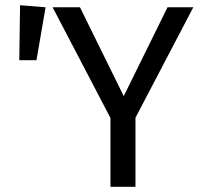

<svg xmlns="http://www.w3.org/2000/svg" viewBox="-20 -717 767 737"><path d="M500 -265V0H404V-264L182 -689H287L455 -348L623 -689H722ZM155 -689 120 -486H54L57 -697Z"/></svg>

Font: Fira Sans
Style: Regular
Weight: 400
Designer: bBox Type GmbH & Carrois Corporate GbR & Edenspiekermann AG
Foundry: bBox Type GmbH & Carrois Corporate GbR & Edenspiekermann AG
Version: Version 4.301